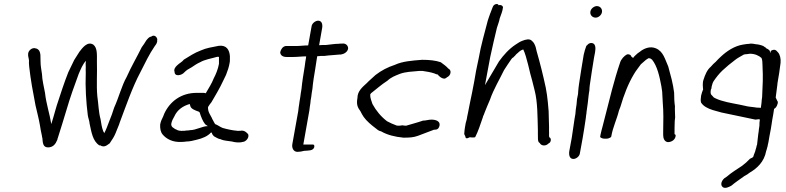

<svg xmlns="http://www.w3.org/2000/svg" viewBox="-20 -706 3876 947"><path d="M119 -443C117 -429 122 -420 123 -408C122 -399 123 -388 124 -377C131 -313 143 -249 155 -187C163 -151 171 -123 177 -88L181 -64C183 -53 185 -43 187 -35C187 -31 188 -28 189 -25C191 -3 191 21 217 21C241 21 254 5 262 -15C264 -18 263 -22 265 -25C278 -65 294 -118 308 -164C326 -226 347 -284 368 -341C378 -364 388 -390 404 -406C402 -397 402 -389 403 -376C402 -367 403 -357 403 -348C400 -273 405 -202 413 -138C415 -123 421 -111 422 -96C431 -55 437 -10 470 11H475C479 14 484 16 489 16C504 16 510 8 521 1C524 -4 527 -9 530 -13C541 -28 549 -45 556 -64L567 -91L571 -103C602 -185 633 -276 672 -349C695 -394 716 -439 743 -478C748 -484 753 -491 755 -500C755 -501 756 -503 755 -505C760 -518 743 -540 725 -525C715 -525 706 -512 701 -506C695 -495 687 -484 679 -473C656 -426 627 -377 605 -327C580 -283 566 -225 543 -175C536 -152 528 -130 518 -106C510 -85 503 -65 494 -49C493 -54 489 -57 488 -62C482 -78 479 -99 476 -118C466 -154 466 -191 460 -232C455 -285 460 -346 458 -402C458 -436 461 -470 440 -486C411 -504 386 -469 372 -451C363 -438 355 -423 346 -410C336 -390 328 -373 317 -350C296 -297 279 -244 260 -186L253 -162C246 -138 240 -115 233 -94C225 -145 208 -193 202 -248C197 -278 188 -309 187 -341C184 -363 180 -381 180 -402C179 -426 182 -443 172 -458C169 -461 163 -467 157 -467C139 -474 121 -457 119 -443Z M770 -92C769 -72 772 -55 782 -43C800 -21 832 -3 877 -6C884 -6 892 -7 899 -8C917 -8 935 -13 951 -17C977 -23 1005 -34 1021 -53C1022 -52 1023 -51 1025 -51C1026 -44 1030 -39 1035 -34C1045 -29 1055 -21 1069 -19C1082 -12 1106 -11 1124 -8C1138 -4 1160 -1 1177 -6C1191 -6 1211 -26 1204 -44C1197 -52 1185 -65 1166 -61H1158C1155 -60 1152 -60 1150 -61L1132 -63L1115 -66C1104 -68 1088 -72 1078 -75C1065 -80 1053 -90 1041 -94C1037 -101 1033 -107 1030 -114C1028 -117 1026 -120 1025 -124C1017 -141 1005 -153 1006 -178C1010 -186 1017 -194 1023 -202C1034 -220 1042 -234 1052 -252C1062 -269 1073 -291 1082 -310L1095 -337C1103 -358 1109 -374 1113 -398C1115 -408 1113 -418 1114 -428C1112 -459 1098 -485 1059 -480C1025 -473 999 -470 970 -457C938 -445 915 -429 887 -412C877 -399 866 -396 853 -383C845 -376 836 -363 841 -352C841 -325 878 -335 889 -349C900 -360 908 -365 925 -374C938 -383 953 -393 967 -399C991 -413 1022 -417 1052 -426H1055C1056 -426 1058 -426 1060 -425V-413V-398V-391C1055 -364 1045 -340 1034 -319C1025 -295 1008 -269 996 -248L995 -246C991 -247 988 -248 984 -248H950C874 -248 818 -206 790 -145C788 -141 787 -136 785 -132C778 -118 773 -108 770 -92ZM825 -96 826 -101C828 -110 835 -124 840 -132C854 -164 883 -184 916 -193C917 -190 918 -186 919 -182C923 -169 941 -162 961 -155C962 -154 964 -153 965 -151C971 -131 980 -108 992 -93C996 -90 1001 -87 1005 -84C978 -84 947 -64 917 -64L912 -63L897 -62L891 -61H881C877 -60 874 -60 870 -61C865 -61 860 -62 856 -64C854 -64 853 -65 852 -66C846 -68 840 -71 836 -75C830 -78 823 -85 825 -96Z M1362 -448C1363 -433 1375 -425 1393 -425H1427C1448 -425 1468 -428 1490 -428L1489 -419C1487 -410 1485 -395 1483 -379C1477 -344 1470 -299 1467 -267C1465 -253 1462 -240 1461 -227L1457 -203L1456 -195C1454 -182 1452 -170 1451 -158L1422 4C1418 24 1428 43 1447 43C1458 43 1469 41 1480 38C1500 36 1524 39 1530 20C1531 12 1530 7 1524 7H1476L1506 -162C1507 -173 1509 -185 1511 -198C1511 -206 1513 -216 1515 -227C1516 -241 1519 -254 1521 -268C1522 -280 1524 -298 1527 -318C1530 -334 1532 -351 1535 -367C1538 -388 1541 -408 1543 -419L1545 -429C1550 -429 1555 -429 1561 -430H1579C1606 -434 1628 -434 1655 -437H1661C1676 -439 1694 -449 1697 -466C1698 -481 1685 -494 1667 -491C1661 -491 1655 -491 1650 -490C1632 -490 1615 -487 1596 -485C1594 -485 1590 -484 1586 -484H1570L1554 -483L1569 -568C1572 -587 1567 -604 1549 -604C1536 -604 1519 -591 1517 -577L1500 -482C1478 -482 1460 -479 1440 -479H1389C1375 -477 1365 -463 1362 -448Z M1743 -223C1737 -190 1744 -176 1758 -157C1762 -148 1768 -138 1774 -129C1788 -109 1812 -89 1832 -74C1839 -68 1848 -60 1860 -58C1889 -41 1927 -31 1970 -27C1999 -27 2019 -28 2041 -36C2066 -45 2095 -57 2120 -66L2132 -67C2141 -69 2146 -77 2148 -87C2152 -108 2130 -116 2108 -116C2093 -116 2081 -111 2066 -111C2041 -102 2009 -94 1983 -86C1976 -86 1971 -87 1964 -88C1959 -87 1953 -86 1948 -86C1944 -86 1940 -86 1936 -87C1921 -92 1902 -101 1889 -108C1859 -131 1835 -160 1817 -193C1813 -207 1805 -223 1806 -240L1810 -246C1837 -267 1860 -288 1891 -308C1909 -325 1928 -332 1953 -342C1981 -352 2012 -353 2046 -356H2065C2085 -353 2104 -350 2122 -344C2128 -341 2134 -339 2140 -338C2141 -335 2143 -333 2146 -331C2150 -326 2162 -318 2172 -318C2177 -319 2181 -321 2185 -325C2194 -329 2201 -338 2202 -347C2204 -357 2198 -365 2191 -368C2181 -380 2167 -389 2154 -399C2128 -408 2097 -411 2062 -411C2012 -407 1966 -404 1927 -386C1891 -374 1862 -359 1832 -336C1819 -323 1802 -310 1789 -296C1767 -276 1743 -256 1743 -223Z M2273 -76C2271 -67 2271 -57 2270 -48C2269 -45 2271 -41 2275 -34C2276 -22 2282 -21 2297 -29C2303 -28 2309 -28 2315 -28C2321 -28 2324 -29 2324 -30C2338 -57 2349 -91 2360 -123C2362 -127 2362 -130 2363 -133C2366 -138 2368 -144 2370 -150C2377 -169 2387 -191 2397 -215C2414 -265 2445 -316 2466 -360C2479 -379 2490 -398 2502 -414C2505 -419 2508 -421 2512 -423C2515 -426 2517 -429 2520 -431C2524 -436 2528 -441 2534 -445C2541 -452 2551 -460 2561 -462C2571 -441 2577 -416 2584 -390L2587 -378C2593 -354 2598 -330 2605 -308L2617 -260C2632 -202 2631 -132 2633 -63V-45C2634 -32 2630 -5 2642 -1C2649 14 2672 16 2685 2C2700 -4 2700 -26 2689 -29C2688 -34 2688 -39 2688 -45C2689 -49 2688 -53 2688 -57C2689 -88 2686 -125 2686 -158L2682 -203C2680 -227 2676 -250 2672 -273C2659 -334 2644 -394 2627 -453L2622 -474C2618 -486 2613 -497 2604 -504C2593 -517 2572 -511 2557 -505C2546 -501 2536 -495 2523 -486C2491 -465 2464 -435 2441 -403C2416 -360 2396 -327 2372 -286L2398 -425C2409 -475 2420 -525 2431 -569C2436 -586 2442 -599 2445 -616C2451 -634 2459 -650 2461 -671C2459 -678 2451 -684 2439 -680C2438 -690 2417 -688 2411 -673L2407 -663C2405 -656 2401 -649 2399 -642C2397 -639 2397 -637 2396 -634C2392 -625 2390 -615 2386 -605C2371 -546 2352 -483 2341 -418C2336 -398 2333 -377 2328 -356L2319 -304C2316 -285 2311 -266 2308 -247C2304 -224 2298 -203 2295 -184C2292 -171 2290 -159 2288 -148C2285 -137 2284 -127 2282 -117L2277 -99Z M2892 -649C2889 -633 2901 -619 2918 -619C2932 -619 2947 -632 2949 -646C2952 -662 2940 -676 2924 -676C2910 -676 2894 -663 2892 -649ZM2859 -436C2851 -388 2843 -340 2836 -292C2834 -280 2833 -268 2832 -257L2831 -242L2826 -217C2825 -201 2823 -182 2820 -166C2820 -159 2818 -151 2818 -144L2814 -121C2809 -89 2805 -57 2800 -26L2788 39C2785 58 2789 78 2808 78C2822 78 2838 65 2840 51L2854 -26C2860 -58 2864 -90 2869 -121L2871 -138C2872 -143 2873 -149 2873 -154C2875 -166 2877 -184 2879 -197C2880 -209 2882 -221 2883 -233C2884 -241 2885 -250 2887 -260C2887 -268 2888 -277 2889 -286C2896 -331 2902 -377 2910 -422L2915 -448C2919 -470 2918 -494 2896 -494C2888 -494 2880 -489 2876 -483C2875 -482 2873 -481 2872 -480C2867 -466 2862 -451 2859 -436Z M2940 -30C2945 -25 2955 -21 2966 -22C2974 -20 2994 -26 2995 -33C3003 -80 3022 -116 3033 -161L3040 -179C3057 -238 3079 -294 3106 -339C3116 -357 3130 -373 3141 -389L3165 -410C3170 -413 3173 -416 3179 -419C3181 -419 3184 -418 3187 -418L3196 -412C3222 -380 3233 -329 3242 -281L3246 -254C3247 -236 3248 -217 3249 -199C3253 -154 3252 -107 3251 -58V-40C3251 -24 3257 -7 3274 -5C3292 -5 3309 -16 3312 -33C3313 -38 3313 -42 3308 -44H3307C3307 -64 3307 -88 3308 -109L3310 -127C3310 -146 3308 -163 3309 -182C3306 -201 3305 -227 3305 -249C3303 -260 3302 -270 3300 -281L3293 -314C3287 -336 3282 -356 3276 -378C3260 -413 3252 -453 3214 -468C3185 -480 3154 -466 3135 -450C3132 -448 3129 -446 3125 -443L3115 -434C3113 -432 3104 -424 3103 -420C3099 -422 3097 -425 3094 -427C3093 -434 3084 -440 3073 -438C3059 -431 3043 -414 3038 -396C3009 -311 2987 -219 2963 -125L2952 -82C2949 -69 2944 -55 2942 -42Z M3450 -313C3444 -297 3447 -275 3448 -265C3444 -255 3440 -244 3438 -234C3436 -221 3435 -209 3438 -200C3449 -182 3471 -171 3496 -163L3539 -151C3596 -140 3649 -127 3706 -116C3712 -117 3718 -117 3722 -118C3724 -117 3726 -117 3728 -117C3723 -85 3729 -101 3723 -68C3723 -60 3721 -53 3720 -45C3718 -27 3716 -9 3714 8C3714 10 3712 11 3712 13C3711 20 3709 26 3707 32C3705 44 3699 53 3696 65C3695 71 3685 74 3679 77C3667 90 3655 101 3640 112C3615 128 3587 146 3565 165L3553 173C3539 185 3531 206 3545 217C3557 226 3576 216 3587 210C3607 193 3630 178 3652 162C3662 157 3670 152 3677 146C3714 124 3749 93 3759 39C3761 32 3764 25 3765 18C3767 15 3766 12 3767 9L3770 -4C3772 -18 3779 -55 3782 -70C3785 -85 3783 -80 3786 -95L3789 -115C3794 -143 3794 -141 3798 -169C3805 -173 3811 -179 3815 -193C3818 -200 3816 -207 3813 -210L3806 -225C3809 -246 3811 -266 3814 -287L3815 -297C3821 -330 3826 -363 3830 -396C3832 -416 3827 -438 3817 -448C3808 -459 3800 -466 3782 -455L3780 -444C3779 -448 3778 -453 3775 -458C3770 -462 3765 -466 3759 -468L3757 -471C3753 -473 3749 -476 3745 -479C3733 -484 3721 -487 3707 -488C3698 -490 3690 -491 3683 -491C3677 -490 3670 -489 3664 -489C3657 -488 3650 -487 3644 -486C3602 -479 3565 -454 3537 -428C3527 -419 3519 -411 3510 -401C3502 -394 3493 -386 3486 -377C3468 -362 3458 -338 3450 -313ZM3486 -263 3489 -270 3490 -279C3491 -284 3493 -288 3494 -293C3495 -297 3497 -301 3500 -306C3513 -325 3527 -343 3544 -359C3563 -377 3583 -393 3604 -409C3617 -420 3634 -428 3649 -437H3650C3651 -437 3652 -438 3653 -438C3657 -438 3660 -439 3664 -439C3668 -440 3674 -440 3679 -441C3704 -441 3724 -431 3736 -420C3741 -409 3740 -396 3741 -381V-378C3744 -326 3742 -286 3739 -227C3737 -218 3737 -209 3736 -199C3735 -191 3734 -183 3733 -176L3732 -174C3729 -174 3725 -175 3722 -175H3716C3712 -175 3707 -176 3701 -177C3686 -179 3669 -180 3655 -184L3627 -190C3586 -198 3543 -205 3511 -220L3501 -225L3492 -235C3484 -241 3484 -249 3486 -263Z"/></svg>

Font: Scribbler
Style: Ita
Weight: 400
Designer: Mew Too
Foundry: Cannot Into Space Fonts
Version: Version 1.001